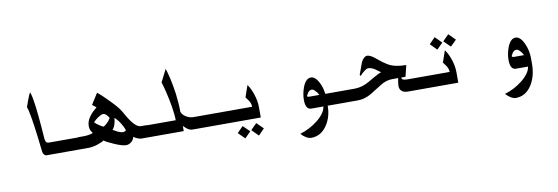

<svg xmlns="http://www.w3.org/2000/svg" viewBox="-60 -1040 5096 1752"><g transform="rotate(-10 2488.5 -164.0)"><path d="M633.8 0H307.6Q292 0 283.2 -9.8Q271.5 -21.5 269.5 -38.1Q260.7 -111.3 252.9 -179.7Q242.2 -268.6 228.5 -352.5Q213.9 -441.4 203.1 -462.9Q216.8 -501 223.6 -520.5Q245.1 -580.1 254.9 -590.8Q267.6 -568.4 283.2 -451.2Q293 -376 302.7 -251L310.5 -147.5Q314.5 -124 324.2 -116.2Q331.1 -110.4 346.7 -110.4H633.8Z M1055.7 -99.6Q1046.9 -129.9 1023.4 -167Q998 -208 971.7 -228.5Q971.7 -203.1 962.4 -172.9Q953.1 -142.6 936.5 -124Q970.7 -104.5 978.5 -100.6Q1009.8 -86.9 1027.3 -86.9Q1035.2 -86.9 1043.9 -90.8Q1052.7 -94.7 1055.7 -99.6ZM929.7 -235.4Q919.9 -253.9 905.3 -267.6Q890.6 -281.2 876 -281.2Q861.3 -281.2 830.1 -261.7Q802.7 -243.2 782.2 -221.7Q796.9 -204.1 830.1 -183.6Q840.8 -176.8 858.4 -167Q873 -170.9 892.6 -189.5Q916 -210.9 929.7 -235.4ZM1199.2 -112.3H1251V0H1181.6Q1168.9 0 1147.9 -8.3Q1127 -16.6 1110.4 -28.3Q1107.4 -2.9 1084.5 16.1Q1061.5 35.2 1035.2 35.2Q998 35.2 923.8 2Q857.4 -27.3 837.9 -43Q825.2 -32.2 784.2 -17.6Q733.4 0 690.4 0H615.2V-112.3H664.1Q689.5 -112.3 713.9 -116.2Q738.3 -120.1 753.9 -127Q740.2 -146.5 734.4 -159.7Q728.5 -172.9 728.5 -196.3Q728.5 -243.2 763.7 -288.1Q787.1 -319.3 828.1 -351.6L792 -380.9L855.5 -481.4Q858.4 -481.4 896.5 -447.3Q942.4 -403.3 978.5 -365.2Q1030.3 -311.5 1051.8 -274.4Q1094.7 -198.2 1112.3 -175.8Q1158.2 -112.3 1199.2 -112.3Z M1574.2 -179.7Q1585 -146.5 1624 -126Q1655.3 -110.4 1680.7 -110.4H1877.9V0H1655.3Q1632.8 0 1610.4 -15.6Q1596.7 -25.4 1574.2 -47.9V0H1234.4V-110.4H1519.5Q1519.5 -162.1 1505.9 -244.1Q1494.1 -312.5 1477.5 -380.9Q1462.9 -440.4 1452.1 -472.7L1510.7 -587.9Q1523.4 -549.8 1537.1 -491.2Q1552.7 -419.9 1562.5 -347.7Q1574.2 -258.8 1574.2 -179.7Z M2171.9 107.4 2116.2 163.1 2056.6 103.5 2111.3 47.9ZM2298.8 102.5 2243.2 159.2 2182.6 98.6 2238.3 43ZM2288.1 -94.7V0H1857.4V-110.4H2227.5Q2227.5 -138.7 2210.9 -166Q2204.1 -175.8 2182.6 -205.1L2219.7 -312.5Q2245.1 -280.3 2264.6 -223.6Q2288.1 -157.2 2288.1 -94.7Z M3116.2 0H2908.2Q2908.2 103.5 2856.4 179.7Q2800.8 262.7 2709 262.7Q2688.5 262.7 2662.1 247.1Q2635.7 231.4 2618.2 209Q2709 181.6 2783.2 123Q2860.4 60.5 2868.2 0H2756.8Q2703.1 0 2703.1 -89.8Q2703.1 -143.6 2723.6 -202.1Q2752.9 -280.3 2800.8 -280.3Q2838.9 -280.3 2869.1 -226.6Q2897.5 -176.8 2905.3 -110.4H3116.2ZM2850.6 -110.4Q2838.9 -133.8 2822.3 -150.4Q2804.7 -169.9 2789.1 -169.9Q2772.5 -169.9 2757.8 -154.3Q2747.1 -140.6 2737.3 -119.1Q2738.3 -115.2 2743.2 -112.8Q2748 -110.4 2755.9 -110.4Z M3440.4 -216.8Q3401.4 -246.1 3388.7 -253.9Q3357.4 -272.5 3331.1 -272.5Q3316.4 -272.5 3294.9 -255.9Q3268.6 -236.3 3252.9 -215.8L3244.1 -224.6Q3244.1 -224.6 3285.2 -337.9Q3311.5 -386.7 3340.8 -386.7Q3359.4 -386.7 3386.7 -370.1Q3396.5 -365.2 3437.5 -331.1Q3473.6 -300.8 3504.9 -282.2Q3538.1 -260.7 3582 -251Q3626 -241.2 3678.7 -241.2L3653.3 -136.7H3614.3Q3614.3 -123 3622.1 -119.1Q3634.8 -110.4 3663.1 -110.4H3743.2V0H3651.4Q3610.4 0 3590.8 -21.5Q3575.2 -38.1 3575.2 -66.4Q3575.2 -76.2 3578.6 -101.1Q3582 -126 3585 -136.7H3528.3Q3473.6 -136.7 3418 -101.6Q3324.2 -43 3311.5 -35.2Q3251 0 3187.5 0H3101.6V-110.4H3174.8Q3226.6 -110.4 3278.3 -131.8Q3307.6 -144.5 3364.3 -178.7Q3416 -209 3440.4 -216.8Z M4038.1 -385.7 3982.4 -330.1 3922.9 -390.6 3977.5 -446.3ZM4165 -390.6 4109.4 -335.9 4048.8 -395.5 4104.5 -451.2ZM4118.2 -94.7V0H3722.7V-110.4H4057.6Q4057.6 -137.7 4040 -166Q4034.2 -175.8 4011.7 -205.1L4048.8 -312.5Q4074.2 -280.3 4094.7 -223.6Q4118.2 -157.2 4118.2 -94.7Z M4770.5 -34.2H4659.2Q4605.5 -34.2 4605.5 -124Q4605.5 -178.7 4626 -236.3Q4655.3 -314.5 4703.1 -314.5Q4748 -314.5 4780.3 -243.2Q4810.5 -176.8 4810.5 -102.5V-53.7Q4810.5 58.6 4761.7 137.7Q4706.1 228.5 4611.3 228.5Q4590.8 228.5 4564.5 212.4Q4538.1 196.3 4520.5 174.8Q4611.3 147.5 4684.6 88.9Q4762.7 26.4 4770.5 -34.2ZM4752.9 -143.6Q4741.2 -168 4724.6 -184.6Q4707 -204.1 4691.4 -204.1Q4674.8 -204.1 4660.2 -188.5Q4649.4 -175.8 4639.6 -153.3Q4640.6 -150.4 4645.5 -147Q4650.4 -143.6 4658.2 -143.6Z"/></g></svg>

Font: Thabit-Bold
Style: Bold
Weight: 700
Designer: Regenerated by Nadim Shaikli
Foundry: MAK Alagha
Version: 0.01